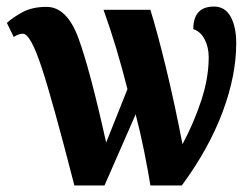

<svg xmlns="http://www.w3.org/2000/svg" viewBox="-20 -566 770 586"><path d="M207 0H299L394 -217Q408 -164 420 -104Q432 -44 439 0H535Q618 -113 659.5 -224.5Q701 -336 701 -434Q701 -484 684 -515Q667 -546 633 -546Q570 -546 570 -477Q592 -470 604.5 -446Q617 -422 617 -391Q617 -328 594 -258.5Q571 -189 537 -126Q513 -250 487 -357.5Q461 -465 439 -536H296Q336 -425 369 -294L304 -131Q254 -356 219 -450.5Q184 -545 122 -545Q78 -545 48 -528.5Q18 -512 1 -496L22 -453Q36 -463 50 -463Q73 -463 106.5 -362Q140 -261 207 0Z"/></svg>

Font: Noto Serif ExtraCondensed Extra
Style: Regular
Weight: 800
Width: 3
Designer: Monotype Design Team
Foundry: Monotype Imaging Inc.
Version: Version 1.002